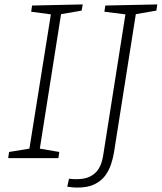

<svg xmlns="http://www.w3.org/2000/svg" viewBox="-20 -715 731 868"><path d="M349 -667 256 -651 160 -43 248 -28 244 0H17L21 -28L113 -43L210 -650L121 -662L125 -690L354 -695ZM456 -690 691 -695 687 -667 594 -651 495 -24Q491 0 482 27.5Q473 55 455.5 79Q438 103 407.5 118Q377 133 330 133Q309 133 284 129L292 93Q300 94 308 94.5Q316 95 326 95Q363 95 386 83.5Q409 72 421.5 54.5Q434 37 439.5 18Q445 -1 447 -16L547 -650L452 -662Z"/></svg>

Font: Bitter Light
Style: Italic
Weight: 300
Italic angle: -9°
Designer: Sol Matas, and Bitter project Authors
Foundry: Sol Matas
Version: Version 2.001